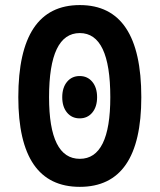

<svg xmlns="http://www.w3.org/2000/svg" viewBox="-20 -723 626 753"><path d="M293 9.8Q51.8 9.8 51.8 -341.8Q51.8 -703.1 293 -703.1Q534.2 -703.1 534.2 -341.8Q534.2 9.8 293 9.8ZM293 -100.1Q412.6 -100.1 412.6 -341.8Q412.6 -593.3 293 -593.3Q172.4 -593.3 172.4 -341.8Q172.4 -100.1 293 -100.1ZM292.5 -258.8Q261.7 -258.8 242.9 -281.5Q224.1 -304.2 224.1 -341.8Q224.1 -379.4 242.9 -402.1Q261.7 -424.8 292.5 -424.8Q323.2 -424.8 342 -402.1Q360.8 -379.4 360.8 -341.8Q360.8 -304.2 342 -281.5Q323.2 -258.8 292.5 -258.8Z"/></svg>

Font: Cascadia Code SemiBold
Style: Regular
Weight: 600
Monospace: yes
Designer: Aaron Bell
Foundry: Saja Typeworks
Version: Version 2404.023; ttfautohint (v1.8.4)